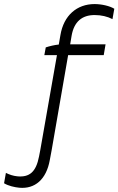

<svg xmlns="http://www.w3.org/2000/svg" viewBox="-154 -738 582 944"><path d="M91 48 100 0 181 -467H356L365 -520H191L198 -562C210 -632 250 -664 311 -664C344 -664 374 -657 399 -644L408 -695C385 -709 345 -718 311 -718C224 -718 159 -662 143 -565L135 -519C114 -517 89 -511 71 -505L64 -467H126L44 0L38 31C23 109 -10 134 -68 129C-90 127 -109 120 -125 112L-134 163C-113 176 -81 183 -59 185C17 192 74 145 91 48Z"/></svg>

Font: Fixel Display Light
Style: Italic
Weight: 300
Italic angle: -10°
Designer: AlfaBravo + MacPaw
Foundry: Kyrylo Tkachov, Marchela Mozhyna, Serhii Makarenko, Maria Weinstein, Zakhar Kryvoshyya
Version: Version 1.210;Glyphs 3.2 (3217)